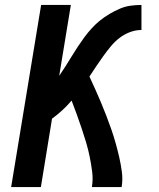

<svg xmlns="http://www.w3.org/2000/svg" viewBox="-20 -755 640 775"><path d="M25 0 146 -735H266L219 -449Q232 -468 244.5 -487.5Q257 -507 269 -527Q281 -547 294 -566.5Q307 -586 320.5 -604.5Q334 -623 350 -640.5Q366 -658 384 -672.5Q402 -687 422.5 -699Q443 -711 464 -720Q485 -729 507 -732Q529 -735 551 -735V-634Q528 -634 505 -625.5Q482 -617 462.5 -602Q443 -587 427 -567.5Q411 -548 396.5 -528Q382 -508 368.5 -487.5Q355 -467 341 -446Q353 -420 365 -393.5Q377 -367 388 -340.5Q399 -314 409.5 -287Q420 -260 429.5 -232.5Q439 -205 447 -176.5Q455 -148 461.5 -119.5Q468 -91 472 -60.5Q476 -30 471 0H351Q356 -31 352 -62Q348 -93 342 -122.5Q336 -152 327.5 -180.5Q319 -209 309.5 -237Q300 -265 290 -293Q280 -321 269 -349Q251 -328 231.5 -310Q212 -292 190 -276L145 0Z"/></svg>

Font: Iosevka Curly Extended
Style: Bold Italic
Weight: 700
Width: 7
Italic angle: -9°
Monospace: yes
Designer: Belleve Invis
Foundry: Belleve Invis
Version: Version 11.1.0; ttfautohint (v1.8.3)